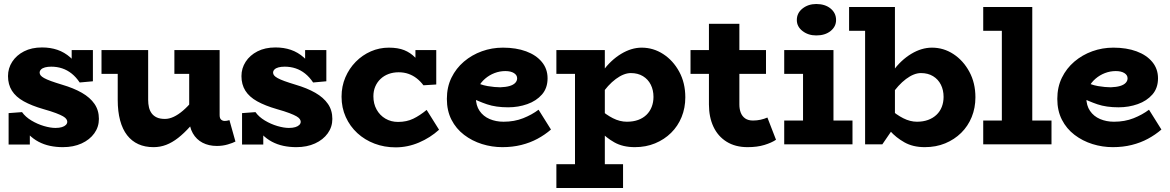

<svg xmlns="http://www.w3.org/2000/svg" viewBox="-20 -721 5844 959"><path d="M294 14Q260 14 229.5 7.5Q199 1 172.5 -13Q146 -27 123 -50Q100 -73 82 -105L129 -108V1H23V-156L90 -161Q107 -137 137 -119Q167 -101 199.5 -91.5Q232 -82 257 -82Q276 -82 289 -86Q302 -90 309 -97Q316 -104 316 -113Q316 -119 311.5 -126Q307 -133 295 -140Q283 -147 259.5 -156Q236 -165 197 -176Q138 -193 98.5 -215Q59 -237 39.5 -268Q20 -299 20 -341Q20 -380 41 -412.5Q62 -445 100 -464.5Q138 -484 190 -484Q232 -484 267 -472Q302 -460 331.5 -434Q361 -408 385 -365L338 -361V-471H444V-315L378 -309Q360 -336 338 -353.5Q316 -371 290.5 -379.5Q265 -388 236 -388Q218 -388 205 -384.5Q192 -381 185 -374Q178 -367 178 -358Q178 -351 183 -344.5Q188 -338 200.5 -331Q213 -324 235 -316Q257 -308 290 -298Q348 -281 389 -257.5Q430 -234 452 -202Q474 -170 474 -127Q474 -87 451 -55Q428 -23 387.5 -4.5Q347 14 294 14Z M747 14Q704 14 671 -1Q638 -16 615 -45.5Q592 -75 580 -119.5Q568 -164 568 -222V-471H720V-222Q720 -202 724 -185Q728 -168 737.5 -155Q747 -142 763 -134.5Q779 -127 804 -127Q825 -127 847.5 -137.5Q870 -148 894 -168.5Q918 -189 943.5 -219.5Q969 -250 996 -289V-171Q961 -124 930 -89.5Q899 -55 869.5 -32Q840 -9 810 2.5Q780 14 747 14ZM487 -352V-471H697V-352ZM1063 8Q1023 8 992 -8Q961 -24 943 -55.5Q925 -87 925 -132V-471H1077V-146Q1077 -130 1084.5 -123.5Q1092 -117 1102 -117Q1110 -117 1116 -118.5Q1122 -120 1126 -121L1156 -14Q1143 -7 1117.5 0.5Q1092 8 1063 8ZM851 -352V-471H1059V-352Z M1460 14Q1426 14 1395.5 7.5Q1365 1 1338.5 -13Q1312 -27 1289 -50Q1266 -73 1248 -105L1295 -108V1H1189V-156L1256 -161Q1273 -137 1303 -119Q1333 -101 1365.5 -91.5Q1398 -82 1423 -82Q1442 -82 1455 -86Q1468 -90 1475 -97Q1482 -104 1482 -113Q1482 -119 1477.5 -126Q1473 -133 1461 -140Q1449 -147 1425.5 -156Q1402 -165 1363 -176Q1304 -193 1264.5 -215Q1225 -237 1205.5 -268Q1186 -299 1186 -341Q1186 -380 1207 -412.5Q1228 -445 1266 -464.5Q1304 -484 1356 -484Q1398 -484 1433 -472Q1468 -460 1497.5 -434Q1527 -408 1551 -365L1504 -361V-471H1610V-315L1544 -309Q1526 -336 1504 -353.5Q1482 -371 1456.5 -379.5Q1431 -388 1402 -388Q1384 -388 1371 -384.5Q1358 -381 1351 -374Q1344 -367 1344 -358Q1344 -351 1349 -344.5Q1354 -338 1366.5 -331Q1379 -324 1401 -316Q1423 -308 1456 -298Q1514 -281 1555 -257.5Q1596 -234 1618 -202Q1640 -170 1640 -127Q1640 -87 1617 -55Q1594 -23 1553.5 -4.5Q1513 14 1460 14Z M1956 15Q1900 15 1851 -3.5Q1802 -22 1765 -56Q1728 -90 1707 -136.5Q1686 -183 1686 -238Q1686 -290 1705 -334.5Q1724 -379 1757 -412.5Q1790 -446 1832.5 -464.5Q1875 -483 1922 -483Q1968 -483 1999 -470.5Q2030 -458 2053.5 -434Q2077 -410 2098 -375L2055 -381V-471H2159V-299L2095 -295Q2080 -315 2061.5 -329.5Q2043 -344 2020.5 -352Q1998 -360 1971 -360Q1944 -360 1921 -351.5Q1898 -343 1881 -327Q1864 -311 1854.5 -289Q1845 -267 1845 -240Q1845 -203 1861 -174Q1877 -145 1905 -128.5Q1933 -112 1968 -112Q2011 -112 2044 -128Q2077 -144 2111 -172L2173 -73Q2129 -33 2072.5 -9Q2016 15 1956 15Z M2489 14Q2437 14 2387.5 -1.5Q2338 -17 2298 -47.5Q2258 -78 2235 -123Q2212 -168 2212 -227Q2212 -286 2235 -333Q2258 -380 2297.5 -413.5Q2337 -447 2387 -465Q2437 -483 2492 -483Q2558 -483 2608 -464.5Q2658 -446 2686.5 -411.5Q2715 -377 2715 -330Q2715 -281 2687 -249Q2659 -217 2614 -201Q2569 -185 2518 -185Q2457 -185 2412.5 -200Q2368 -215 2324 -238V-323Q2379 -297 2415.5 -291Q2452 -285 2479 -285Q2507 -286 2525.5 -291.5Q2544 -297 2553.5 -307Q2563 -317 2563 -330Q2563 -346 2547 -356Q2531 -366 2504 -366Q2476 -366 2450 -356Q2424 -346 2403 -328Q2382 -310 2369.5 -286Q2357 -262 2357 -233Q2357 -194 2375.5 -167Q2394 -140 2425.5 -126.5Q2457 -113 2495 -113Q2549 -113 2593 -130.5Q2637 -148 2670 -173L2732 -74Q2702 -48 2665 -28Q2628 -8 2584 3Q2540 14 2489 14Z M3151 14Q3091 14 3048.5 -10Q3006 -34 2976.5 -67.5Q2947 -101 2926 -128V-231Q2947 -203 2977 -175.5Q3007 -148 3041.5 -130.5Q3076 -113 3111 -113Q3143 -113 3167.5 -122Q3192 -131 3209 -147.5Q3226 -164 3235 -187Q3244 -210 3244 -237Q3244 -271 3230.5 -298Q3217 -325 3191.5 -340.5Q3166 -356 3131 -356Q3096 -356 3056 -326.5Q3016 -297 2981 -244Q2946 -191 2924 -120V-229Q2947 -307 2989 -364Q3031 -421 3082.5 -452Q3134 -483 3185 -483Q3243 -483 3292.5 -451Q3342 -419 3372.5 -363Q3403 -307 3403 -235Q3403 -182 3384.5 -136.5Q3366 -91 3332 -57.5Q3298 -24 3252 -5Q3206 14 3151 14ZM2759 218V99H3092V218ZM2852 180V-471H3001V180ZM2759 -352V-471H2994V-352Z M3714 14Q3653 14 3609.5 -13Q3566 -40 3543.5 -88Q3521 -136 3521 -199V-602H3673V-199Q3673 -176 3680 -158Q3687 -140 3702 -129.5Q3717 -119 3741 -119Q3761 -119 3779 -123Q3797 -127 3813 -134L3856 -23Q3834 -8 3798 3Q3762 14 3714 14ZM3429 -352V-471H3806V-352Z M3991 -40V-471H4143V-40ZM3897 0V-119H4238V0ZM3897 -352V-471H4101V-352ZM4057 -544Q4017 -544 3988.5 -566Q3960 -588 3960 -621Q3960 -656 3988.5 -678.5Q4017 -701 4057 -701Q4101 -701 4128.5 -678.5Q4156 -656 4156 -621Q4156 -588 4128.5 -566Q4101 -544 4057 -544Z M4221 -567V-686H4441V-567ZM4635 -483Q4693 -483 4742 -451Q4791 -419 4821.5 -363Q4852 -307 4852 -235Q4852 -182 4833.5 -136.5Q4815 -91 4781 -57.5Q4747 -24 4701 -5Q4655 14 4599 14Q4540 14 4497.5 -10Q4455 -34 4425.5 -67.5Q4396 -101 4375 -128V-231Q4397 -203 4427 -175.5Q4457 -148 4491.5 -130.5Q4526 -113 4560 -113Q4591 -113 4615.5 -122Q4640 -131 4657.5 -147.5Q4675 -164 4684 -187Q4693 -210 4693 -237Q4693 -271 4679.5 -298Q4666 -325 4640.5 -340.5Q4615 -356 4580 -356Q4545 -356 4505.5 -326.5Q4466 -297 4430.5 -244Q4395 -191 4373 -120V-229Q4396 -307 4438 -364Q4480 -421 4531.5 -452Q4583 -483 4635 -483ZM4301 0V-686H4450V-92L4387 0Z M4984 -40V-686H5136V-40ZM4891 0V-119H5232V0ZM4891 -567V-686H5126V-567Z M5538 14Q5486 14 5436.5 -1.5Q5387 -17 5347 -47.5Q5307 -78 5284 -123Q5261 -168 5261 -227Q5261 -286 5284 -333Q5307 -380 5346.5 -413.5Q5386 -447 5436 -465Q5486 -483 5541 -483Q5607 -483 5657 -464.5Q5707 -446 5735.5 -411.5Q5764 -377 5764 -330Q5764 -281 5736 -249Q5708 -217 5663 -201Q5618 -185 5567 -185Q5506 -185 5461.5 -200Q5417 -215 5373 -238V-323Q5428 -297 5464.5 -291Q5501 -285 5528 -285Q5556 -286 5574.5 -291.5Q5593 -297 5602.5 -307Q5612 -317 5612 -330Q5612 -346 5596 -356Q5580 -366 5553 -366Q5525 -366 5499 -356Q5473 -346 5452 -328Q5431 -310 5418.5 -286Q5406 -262 5406 -233Q5406 -194 5424.5 -167Q5443 -140 5474.5 -126.5Q5506 -113 5544 -113Q5598 -113 5642 -130.5Q5686 -148 5719 -173L5781 -74Q5751 -48 5714 -28Q5677 -8 5633 3Q5589 14 5538 14Z"/></svg>

Font: BioRhyme ExtraBold ExtraBold
Style: Regular
Weight: 800
Version: Version 1.600;gftools[0.9.33]